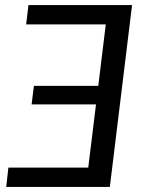

<svg xmlns="http://www.w3.org/2000/svg" viewBox="-20 -736 576 756"><path d="M412.5 0H4.5L13 -76H327.5L358 -325H104.5L113.5 -398H367L396.5 -640H83L92 -716H500Z"/></svg>

Font: Lato 2
Style: Italic
Weight: 400
Italic angle: -7°
Designer: Lukasz Dziedzic with Adam Twardoch and Botio Nikoltchev
Foundry: tyPoland Lukasz Dziedzic
Version: Version 2.015; 2015-08-06; http://www.latofonts.com/